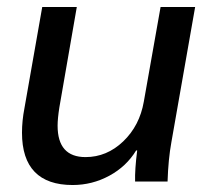

<svg xmlns="http://www.w3.org/2000/svg" viewBox="-20 -520 595 550"><path d="M43 -140Q43 -174 50 -210L101 -500H200L150 -212Q145 -180 145 -160Q145 -70 225 -70Q286 -70 333 -115Q380 -160 392 -229L440 -500H539L471 -113Q462 -64 460 0H367Q366 -34 373 -89H370Q342 -43 293 -16.5Q244 10 188 10Q116 10 79.5 -27.5Q43 -65 43 -140Z"/></svg>

Font: Sarabun Medium
Style: Italic
Weight: 500
Italic angle: -10°
Designer: Suppakit Chalermlarp | Katatrad Co.,Ltd.
Foundry: Cadson Demak Co.,Ltd.
Version: Version 1.000; ttfautohint (v1.6)